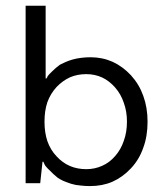

<svg xmlns="http://www.w3.org/2000/svg" viewBox="-20 -625 563 655"><path d="M67.4 0Q79.1 0 117.2 0Q119.1 -18.6 125 -73.2Q126 -73.2 127.9 -73.2Q128.9 -70.3 131.8 -64.5Q133.8 -59.6 138.7 -54.7Q142.6 -49.8 149.4 -43.9Q155.3 -38.1 162.1 -31.2Q168.9 -25.4 176.8 -18.6Q185.5 -12.7 196.3 -7.8Q208 -2.9 222.7 2Q238.3 6.8 253.9 7.8Q269.5 9.8 287.1 9.8Q329.1 9.8 363.3 -4.9Q398.4 -20.5 426.8 -50.8Q455.1 -81.1 468.8 -121.1Q483.4 -160.2 483.4 -210Q483.4 -257.8 468.8 -297.9Q455.1 -336.9 426.8 -368.2Q398.4 -398.4 364.3 -414.1Q329.1 -429.7 289.1 -429.7Q272.5 -429.7 256.8 -427.7Q241.2 -425.8 227.5 -421.9Q213.9 -418 203.1 -413.1Q192.4 -408.2 184.6 -404.3Q177.7 -399.4 170.9 -393.6Q164.1 -387.7 158.2 -381.8Q152.3 -376 148.4 -372.1Q144.5 -367.2 142.6 -365.2Q141.6 -362.3 140.6 -360.4Q138.7 -358.4 138.7 -357.4Q137.7 -357.4 135.7 -357.4Q135.7 -418.9 135.7 -605.5Q119.1 -605.5 67.4 -605.5Q67.4 -567.4 67.4 -453.1Q67.4 -339.8 67.4 0ZM131.8 -210Q131.8 -247.1 141.6 -276.4Q152.3 -305.7 172.9 -328.1Q193.4 -349.6 218.8 -361.3Q244.1 -372.1 274.4 -372.1Q303.7 -372.1 329.1 -360.4Q353.5 -348.6 373 -326.2Q392.6 -303.7 402.3 -274.4Q413.1 -245.1 413.1 -210Q413.1 -173.8 402.3 -144.5Q392.6 -115.2 373 -92.8Q353.5 -70.3 329.1 -59.6Q303.7 -47.9 274.4 -47.9Q244.1 -47.9 218.8 -58.6Q193.4 -69.3 172.9 -91.8Q152.3 -113.3 141.6 -143.6Q131.8 -172.9 131.8 -210Z"/></svg>

Font: TextaAlt
Style: Regular
Weight: 400
Designer: Daniel Hernandez & Miguel Hernandez
Version: Version 1.005;com.myfonts.easy.latinotype.texta.alt-regular.